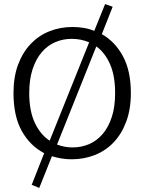

<svg xmlns="http://www.w3.org/2000/svg" viewBox="-20 -770 706 939"><path d="M494 -750 531 -737 478 -603Q542 -567 581 -495.5Q620 -424 620 -315Q620 -236 597.5 -175.5Q575 -115 536 -74Q497 -33 444 -12Q391 9 331 9Q305 9 280.5 5Q256 1 234 -6L172 149L135 134L196 -21Q128 -56 87 -128.5Q46 -201 46 -315Q46 -394 68.5 -454Q91 -514 130 -555Q169 -596 221.5 -617Q274 -638 335 -638Q362 -638 389.5 -633.5Q417 -629 441 -619ZM123 -315Q123 -227 150.5 -169Q178 -111 223 -82L416 -563Q376 -580 331 -580Q288 -580 250.5 -564Q213 -548 184.5 -515Q156 -482 139.5 -432Q123 -382 123 -315ZM335 -49Q378 -49 415.5 -65Q453 -81 481.5 -114Q510 -147 526.5 -197Q543 -247 543 -315Q543 -400 518 -456.5Q493 -513 451 -543L259 -63Q296 -49 335 -49Z"/></svg>

Font: Mukta Vaani Light
Style: Regular
Weight: 300
Designer: Noopur Datye, Girish Dalvi, Yashodeep Gholap, Pallavi Karambelkar
Foundry: Ek Type
Version: Version 2.538;PS 1.000;hotconv 16.6.51;makeotf.lib2.5.65220;